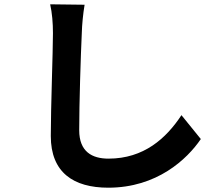

<svg xmlns="http://www.w3.org/2000/svg" viewBox="-20 -812 1040 892"><path d="M213 -792C222 -753 226 -705 226 -658C226 -573 216 -313 216 -180C216 -11 321 60 483 60C709 60 849 -72 913 -166L823 -277C752 -169 648 -75 484 -75C408 -75 348 -107 348 -207C348 -330 355 -552 360 -658C361 -698 366 -748 373 -790Z"/></svg>

Font: Genne Gothic Bold
Style: Regular
Weight: 700
Designer: Ryoko NISHIZUKA (kana & ideographs); Paul D. Hunt (Latin, Greek & Cyrillic); Wenlong ZHANG (bopomofo); Sandoll Communica
Foundry: Adobe Systems Incorporated
Version: Version 1.004;PS 1.004;hotconv 16.6.51;makeotf.lib2.5.65220